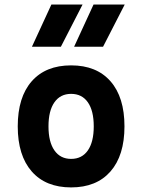

<svg xmlns="http://www.w3.org/2000/svg" viewBox="-20 -815 626 845"><path d="M293 9.8Q181.2 9.8 119.6 -60.5Q58.1 -130.9 58.1 -258.8Q58.1 -387.2 119.6 -457.3Q181.2 -527.3 293 -527.3Q404.8 -527.3 466.3 -457.3Q527.8 -387.2 527.8 -258.8Q527.8 -130.9 466.3 -60.5Q404.8 9.8 293 9.8ZM293 -115.7Q340.8 -115.7 366.7 -153.1Q392.6 -190.4 392.6 -258.8Q392.6 -327.6 366.7 -364.7Q340.8 -401.9 293 -401.9Q245.6 -401.9 219.5 -364.7Q193.4 -327.6 193.4 -258.8Q193.4 -190.4 219.5 -153.1Q245.6 -115.7 293 -115.7ZM120.6 -609.4 206.1 -794.9H343.3L248 -609.4ZM306.2 -609.4 391.6 -794.9H528.8L433.6 -609.4Z"/></svg>

Font: CaskaydiaMono NF
Style: Bold
Weight: 700
Designer: Aaron Bell
Foundry: Saja Typeworks
Version: Version 2111.001; ttfautohint (v1.8.4);Nerd Fonts 3.1.1